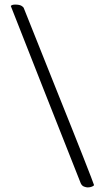

<svg xmlns="http://www.w3.org/2000/svg" viewBox="-20 -781 458 837"><path d="M27 -755Q32 -761 46 -761Q64 -761 73 -756Q82 -751 84 -745Q170 -531 237 -362Q266 -290 293.5 -221Q321 -152 342.5 -97.5Q364 -43 377 -9Q390 25 390 26Q389 29 381 32.5Q373 36 362 36Q356 36 346.5 32.5Q337 29 332 18Q244 -203 169.5 -393Q95 -583 27 -755Z"/></svg>

Font: Vermiglione
Style: Bold
Weight: 700
Version: Version 1.000